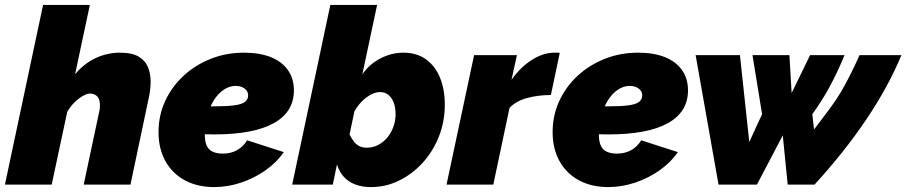

<svg xmlns="http://www.w3.org/2000/svg" viewBox="-36 -750 3682 780"><path d="M139 -730H329L269 -448Q304 -491 351.5 -513.5Q399 -536 451 -536Q501 -536 528 -519.5Q555 -503 565.5 -476.5Q576 -450 576 -420Q576 -401 573.5 -382Q571 -363 567 -346L494 0H304L367 -296Q369 -304 369.5 -310.5Q370 -317 370 -323Q370 -348 358.5 -359Q347 -370 329 -370Q319 -370 302 -361Q285 -352 267.5 -335Q250 -318 237 -295L174 0H-16Z M834 10Q766 10 715 -17.5Q664 -45 636 -95.5Q608 -146 608 -213Q608 -281 635 -339.5Q662 -398 709.5 -442Q757 -486 820 -511Q883 -536 955 -536Q1019 -536 1064 -518Q1109 -500 1133.5 -465.5Q1158 -431 1158 -383Q1158 -295 1076 -249.5Q994 -204 835 -204Q803 -204 767.5 -205.5Q732 -207 697 -211L721 -324Q747 -321 775 -319.5Q803 -318 834 -318Q885 -318 915.5 -322Q946 -326 959 -336Q972 -346 972 -362Q972 -374 965.5 -382.5Q959 -391 947.5 -396Q936 -401 921 -401Q896 -401 873 -385.5Q850 -370 833 -343Q816 -316 806 -280Q796 -244 796 -203Q796 -176 803.5 -159Q811 -142 827.5 -134Q844 -126 870 -126Q902 -126 927 -140Q952 -154 968 -180L1117 -132Q1088 -90 1042.5 -58Q997 -26 943 -8Q889 10 834 10Z M1472 10Q1417 10 1382 -13.5Q1347 -37 1333 -82L1316 0H1151L1306 -730H1496L1436 -448Q1464 -489 1509 -512.5Q1554 -536 1603 -536Q1657 -536 1694.5 -509Q1732 -482 1751.5 -434.5Q1771 -387 1771 -325Q1771 -255 1746.5 -194Q1722 -133 1680 -87.5Q1638 -42 1584.5 -16Q1531 10 1472 10ZM1454 -150Q1478 -150 1499 -160.5Q1520 -171 1536 -189.5Q1552 -208 1561.5 -233Q1571 -258 1571 -287Q1571 -313 1563.5 -333Q1556 -353 1542 -364.5Q1528 -376 1508 -376Q1491 -376 1471.5 -366Q1452 -356 1434.5 -338.5Q1417 -321 1404 -298L1384 -204Q1393 -186 1402.5 -174Q1412 -162 1424.5 -156Q1437 -150 1454 -150Z M1890 -526H2064L2042 -426Q2080 -479 2126 -507.5Q2172 -536 2216 -536Q2227 -536 2231 -536Q2235 -536 2238 -535L2202 -364Q2151 -364 2106 -352Q2061 -340 2034 -312L1968 0H1778Z M2435 10Q2367 10 2316 -17.5Q2265 -45 2237 -95.5Q2209 -146 2209 -213Q2209 -281 2236 -339.5Q2263 -398 2310.5 -442Q2358 -486 2421 -511Q2484 -536 2556 -536Q2620 -536 2665 -518Q2710 -500 2734.5 -465.5Q2759 -431 2759 -383Q2759 -295 2677 -249.5Q2595 -204 2436 -204Q2404 -204 2368.5 -205.5Q2333 -207 2298 -211L2322 -324Q2348 -321 2376 -319.5Q2404 -318 2435 -318Q2486 -318 2516.5 -322Q2547 -326 2560 -336Q2573 -346 2573 -362Q2573 -374 2566.5 -382.5Q2560 -391 2548.5 -396Q2537 -401 2522 -401Q2497 -401 2474 -385.5Q2451 -370 2434 -343Q2417 -316 2407 -280Q2397 -244 2397 -203Q2397 -176 2404.5 -159Q2412 -142 2428.5 -134Q2445 -126 2471 -126Q2503 -126 2528 -140Q2553 -154 2569 -180L2718 -132Q2689 -90 2643.5 -58Q2598 -26 2544 -8Q2490 10 2435 10Z M2790 -526H2970L3008 -173Q3021 -202 3034 -230Q3047 -258 3060 -286L3021 -526H3171L3180 -372Q3199 -410 3217.5 -449Q3236 -488 3255 -526H3395Q3365 -454 3335 -398.5Q3305 -343 3264 -286L3271 -224Q3303 -266 3325.5 -296Q3348 -326 3364 -350.5Q3380 -375 3393.5 -399.5Q3407 -424 3422 -454Q3437 -484 3456 -526H3626Q3572 -396 3482.5 -263.5Q3393 -131 3273 0H3164L3144 -200Q3118 -150 3091.5 -100Q3065 -50 3039 0H2883Z"/></svg>

Font: Raleway Thin Black
Style: Italic
Weight: 900
Italic angle: -12°
Version: Version 4.026